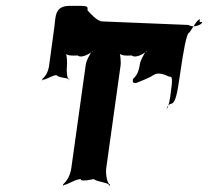

<svg xmlns="http://www.w3.org/2000/svg" viewBox="-20 -741 709 654"><path d="M147 -516C143 -491 133 -480 124 -472C122 -461 126 -470 126 -470C134 -467 158 -485 172 -485C184 -474 208 -478 215 -470C213 -459 216 -472 216 -472C208 -469 206 -502 208 -516C209 -523 209 -559 200 -569C198 -558 198 -567 198 -567C203 -548 229 -552 245 -552C258 -541 287 -559 296 -567C294 -556 294 -569 294 -569C283 -550 274 -535 272 -520L223 -169C219 -140 206 -123 195 -113C193 -102 197 -111 197 -111C207 -110 237 -131 255 -131C253 -120 299 -131 299 -131C315 -120 343 -121 352 -111C350 -100 355 -113 355 -113C345 -112 339 -151 342 -169L391 -520C392 -524 391 -561 384 -569C382 -558 382 -567 382 -567C387 -548 414 -552 429 -552C443 -541 471 -559 480 -567C478 -556 478 -569 478 -569C467 -550 458 -535 456 -520C452 -493 443 -481 433 -472C431 -461 433 -458 443 -458C462 -466 486 -474 502 -485C518 -496 539 -488 556 -480C566 -480 570 -481 560 -412C551 -351 538 -373 560 -387C579 -387 584 -425 594 -493C604 -561 615 -630 625 -630C638 -648 652 -676 661 -675C659 -664 659 -666 669 -666C668 -656 638 -645 622 -656L329 -668C311 -668 287 -696 278 -706C280 -723 277 -721 217 -721C165 -721 170 -683 165 -648Z"/></svg>

Font: Hussar Przerywany
Style: Obl
Weight: 400
Foundry: Cannot Into Space Fonts
Version: Version 0.982